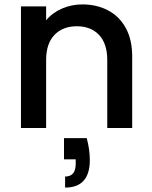

<svg xmlns="http://www.w3.org/2000/svg" viewBox="-20 -580 689 870"><path d="M579 -325V0H466V-308Q466 -382 429 -421.5Q392 -461 328 -461Q264 -461 226.5 -421.5Q189 -382 189 -308V0H75V-551H189V-488Q217 -522 260.5 -541Q304 -560 353 -560Q418 -560 469.5 -533Q521 -506 550 -453Q579 -400 579 -325ZM373 46Q387 98 387 145Q387 270 275 270V220Q323 220 323 163V142H270V46Z"/></svg>

Font: Poppins-Tabular Medium
Style: Regular
Weight: 500
Designer: Ninad Kale (Devanagari), Jonny Pinhorn (Latin)
Foundry: Indian Type Foundry
Version: Version 4.004